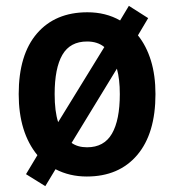

<svg xmlns="http://www.w3.org/2000/svg" viewBox="-20 -594 597 657"><path d="M512 -272Q512 -137 449.5 -63.5Q387 10 277 10Q218 10 170 -15L135 43L69 2L108 -63Q44 -141 44 -272Q44 -407 106.5 -479.5Q169 -552 279 -552Q342 -552 391 -524L421 -574L487 -532L452 -473Q481 -437 496.5 -386.5Q512 -336 512 -272ZM167 -272Q167 -213 179 -176L337 -433Q314 -452 278 -452Q220 -452 193.5 -406.5Q167 -361 167 -272ZM390 -272Q390 -298 387.5 -319.5Q385 -341 380 -359L225 -105Q246 -90 278 -90Q336 -90 363 -136.5Q390 -183 390 -272Z"/></svg>

Font: Noto Sans Gurmukhi UI SemiCondensed SemiBold
Style: Regular
Weight: 600
Width: 4
Designer: Jelle Bosma - Monotype Design Team
Foundry: Monotype Imaging Inc.
Version: Version 2.004; ttfautohint (v1.8.4.7-5d5b)